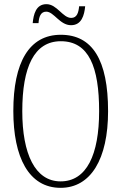

<svg xmlns="http://www.w3.org/2000/svg" viewBox="-20 -892 584 922"><path d="M321 -771C372 -771 385 -819 389 -862H360C357 -832 350 -806 322 -806C281 -806 254 -872 203 -872C152 -872 141 -822 137 -781H165C167 -811 175 -836 202 -836C239 -836 267 -771 321 -771ZM271 10C416 10 499 -128 499 -358C499 -604 424 -725 272 -725C120 -725 44 -593 44 -359C44 -137 118 10 271 10ZM271 -21C148 -21 87 -154 87 -358C87 -570 144 -694 272 -694C407 -694 456 -570 456 -358C456 -149 396 -21 271 -21Z"/></svg>

Font: Noto Serif Sinhala ExtraCondensed ExtraLight
Style: Regular
Weight: 200
Width: 2
Designer: Jelle Bosma - Monotype Design Team
Foundry: Monotype Imaging Inc.
Version: Version 2.007